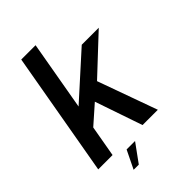

<svg xmlns="http://www.w3.org/2000/svg" viewBox="-280 -888 1141 1141"><g transform="rotate(-45 291.0 -317.0)"><path d="M-8 0H112.5L156 -247L138 -189L283 -317L257 -314L364.5 0H493L355 -383.5L343.5 -362.5L589.5 -593H446.5L139.5 -316L165.5 -300.5L250.5 -785H130ZM139 150.5H182.5L266 35.5H195Z"/></g></svg>

Font: Anybody UltraCondensed Thin Medium
Style: Italic
Weight: 500
Italic angle: -10°
Version: Version 1.111